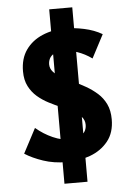

<svg xmlns="http://www.w3.org/2000/svg" viewBox="-60 -820 660 987"><g transform="rotate(-5 270.0 -327.0)"><path d="M253 13Q188 13 133 -5.5Q78 -24 39 -49L106 -176Q146 -142 192.5 -121.5Q239 -101 282 -101Q320 -101 343.5 -119.5Q367 -138 367 -170Q367 -194 350.5 -212Q334 -230 308 -243.5Q282 -257 250.5 -270.5Q219 -284 187 -300.5Q155 -317 129 -339.5Q103 -362 86.5 -394Q70 -426 70 -471Q70 -537 101.5 -581.5Q133 -626 187 -649Q241 -672 307 -672Q350 -672 402 -661Q454 -650 495 -626L432 -506Q396 -532 356 -545.5Q316 -559 283 -559Q255 -559 238 -549Q221 -539 214 -525Q207 -511 207 -495Q207 -473 223 -455.5Q239 -438 265.5 -424Q292 -410 323.5 -395.5Q355 -381 386.5 -363Q418 -345 444.5 -321.5Q471 -298 487 -265Q503 -232 503 -186Q503 -117 467.5 -73Q432 -29 375 -8Q318 13 253 13ZM232 123V-777H351V123Z"/></g></svg>

Font: Ysabeau Infant ExtraBold
Style: Regular
Weight: 800
Designer: Christian Thalmann (Catharsis Fonts)
Version: Version 2.001;gftools[0.9.30]; featfreeze: ss01,ss02,lnum